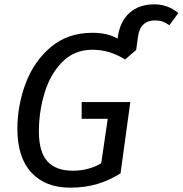

<svg xmlns="http://www.w3.org/2000/svg" viewBox="-20 -852 841 884"><path d="M801 -792 760 -736Q742 -748 728 -753Q714 -758 692 -758Q660 -758 640 -739Q620 -720 615 -681L607 -622L556 -578Q485 -623 406 -623Q322 -623 266.5 -566.5Q211 -510 185 -423.5Q159 -337 159 -247Q159 -153 198 -109.5Q237 -66 315 -66Q387 -66 446 -100L476 -305H356V-382H580L535 -54Q483 -21 427 -4.5Q371 12 302 12Q189 12 124.5 -57.5Q60 -127 60 -259Q60 -365 97.5 -466.5Q135 -568 213 -634.5Q291 -701 405 -701Q476 -701 522 -674V-679Q532 -753 576 -792.5Q620 -832 690 -832Q753 -832 801 -792Z"/></svg>

Font: Fira Sans
Style: Italic
Weight: 400
Italic angle: -8°
Designer: bBox Type GmbH & Carrois Corporate GbR & Edenspiekermann AG
Foundry: bBox Type GmbH & Carrois Corporate GbR & Edenspiekermann AG
Version: Version 4.301